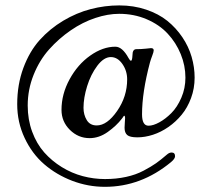

<svg xmlns="http://www.w3.org/2000/svg" viewBox="-20 -599 799 724"><path d="M44.9 -206.1Q44.9 -280.3 68.1 -342.8Q91.3 -405.3 129.6 -448Q168 -490.7 218.3 -520.8Q268.6 -550.8 322 -564.7Q375.5 -578.6 429.7 -578.6Q484.4 -578.6 531.2 -562.7Q578.1 -546.9 611.1 -520.3Q644 -493.7 667.7 -458.5Q691.4 -423.3 702.6 -384.5Q713.9 -345.7 713.9 -306.2Q713.9 -265.6 700.4 -229.2Q687 -192.9 665 -166.3Q643.1 -139.6 615 -120.1Q586.9 -100.6 556.6 -90.8Q526.4 -81.1 498 -81.1Q469.7 -81.1 459.7 -89.8Q449.7 -98.6 449.7 -117.2Q449.7 -125.5 450.7 -137.2Q451.7 -148.9 451.7 -152.8Q451.7 -162.6 448.2 -162.6Q447.3 -162.6 446.3 -161.1Q445.3 -159.7 443.4 -156.7Q441.4 -153.8 439.9 -151.9Q418.9 -124.5 386.2 -101.3Q353.5 -78.1 317.9 -78.1Q274.9 -78.1 243.4 -109.4Q211.9 -140.6 211.9 -184.6Q211.9 -244.1 242.4 -300Q272.9 -356 320.3 -389.4Q367.7 -422.9 415 -422.9Q441.4 -422.9 464.8 -379.9Q468.8 -373.5 470.2 -371.8Q471.7 -370.1 474.1 -370.1Q478.5 -370.1 479.5 -390.6Q479.5 -413.6 494.1 -413.6Q512.2 -413.6 530 -415.5Q547.9 -417.5 549.3 -417.5Q559.6 -417.5 559.6 -409.2Q559.6 -403.3 554.2 -389.4Q548.8 -375.5 545.4 -363.3Q515.6 -251 515.6 -168Q515.6 -125 540 -125Q557.6 -125 580.8 -137.7Q604 -150.4 626.2 -172.6Q648.4 -194.8 663.8 -230.5Q679.2 -266.1 679.2 -306.2Q679.2 -351.6 661.6 -394.8Q644 -438 612.5 -471.9Q581.1 -505.9 533.2 -526.4Q485.4 -546.9 429.2 -546.9Q386.7 -546.9 339.4 -531.2Q292 -515.6 246.8 -484.6Q201.7 -453.6 165.3 -412.8Q128.9 -372.1 106.7 -316.7Q84.5 -261.2 84.5 -201.2Q84.5 -147.9 101.3 -102.3Q118.2 -56.6 146.7 -24.4Q175.3 7.8 212.9 31Q250.5 54.2 292 65.2Q333.5 76.2 376 76.2Q418.5 76.2 455.3 68.1Q492.2 60.1 521.2 44.7Q550.3 29.3 568.6 16.4Q586.9 3.4 609.4 -16.1Q618.2 -23.9 627 -23.9Q640.1 -23.9 640.1 -9.8Q640.1 -0.5 625 12.2Q512.2 105.5 375.5 105.5Q312 105.5 252.4 82.8Q192.9 60.1 146.7 20.3Q100.6 -19.5 72.8 -78.9Q44.9 -138.2 44.9 -206.1ZM397.9 -383.8Q371.6 -383.8 346.9 -351.1Q322.3 -318.4 308.6 -274.2Q294.9 -230 294.9 -192.4Q294.9 -166.5 307.1 -146.2Q319.3 -126 344.7 -126Q383.8 -126 421.6 -180.4Q459.5 -234.9 459.5 -299.8Q459.5 -332 441.4 -357.9Q423.3 -383.8 397.9 -383.8Z"/></svg>

Font: Cooper*
Style: Italic
Weight: 400
Italic angle: -7°
Designer: Owen Earl
Foundry: indestructible type*
Version: Version 0.001